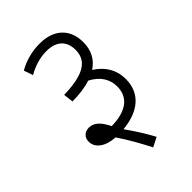

<svg xmlns="http://www.w3.org/2000/svg" viewBox="-216 -723 913 913"><g transform="rotate(-45 240.0 -266.5)"><path d="M83 -594 99 -548C138 -571 182 -584 224 -584C294 -584 327 -547 327 -490C327 -425 284 -380 137 -377L143 -327C191 -327 232 -333 266 -344C318 -317 344 -276 344 -227C344 -160 299 -114 192 -112C170 -157 145 -184 110 -184C81 -184 62 -165 62 -137C62 -96 101 -65 167 -61C202 -10 232 45 260 99L307 75C281 27 252 -19 221 -62C329 -72 398 -126 398 -223C398 -282 371 -331 315 -367C357 -394 379 -436 379 -490C379 -573 328 -632 227 -632C173 -632 124 -618 83 -594Z"/></g></svg>

Font: Noto Sans Devanagari SemiCondensed Light
Style: Regular
Weight: 300
Width: 4
Designer: Jelle Bosma - Monotype Design Team
Foundry: Monotype Imaging Inc.
Version: Version 2.004